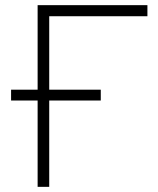

<svg xmlns="http://www.w3.org/2000/svg" viewBox="-20 -725 613 745"><path d="M126 0V-335H23V-377H126V-705H552V-662H171V-377H371V-335H171V0Z"/></svg>

Font: Nunito Sans 10pt ExtraLight
Style: Regular
Weight: 250
Designer: Vernon Adams
Foundry: Vernon Adams
Version: Version 3.101;gftools[0.9.27]